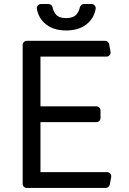

<svg xmlns="http://www.w3.org/2000/svg" viewBox="-20 -929 638 949"><path d="M92 -21V-706.7Q92 -715.2 98 -721.2Q104 -727.3 112.6 -727.3H498.9Q506.4 -727.3 512.3 -722.5Q518.1 -717.7 519.5 -710.2L526.3 -673.7Q526.6 -672.6 526.6 -670.1Q526.6 -661.6 520.6 -655.4Q514.6 -649.1 505.7 -649.1H180V-403.4H456.3Q464.8 -403.4 470.9 -397.4Q476.9 -391.3 476.9 -382.8V-346.2Q476.9 -337.4 470.9 -331.3Q464.8 -325.3 456.3 -325.3H180V-78.1H509.2Q517.8 -78.1 523.8 -72.1Q529.8 -66.1 529.8 -57.5Q529.8 -55 529.5 -53.6L522.7 -17Q521.3 -9.6 515.6 -4.8Q509.9 0 502.5 0H112.6Q104 0 98 -6Q92 -12.1 92 -21ZM374.6 -892.4Q371.4 -875 360.1 -860.4Q344.1 -839.5 306.8 -839.5Q269.5 -839.5 253.9 -860.4Q244 -874.6 240.1 -892Q238.6 -899.5 233 -904.3Q227.3 -909.1 219.8 -909.1H182.9Q173.3 -909.1 167.1 -901.8Q160.9 -894.5 162.3 -885.3Q169.4 -843.4 199.9 -815Q239.7 -778.4 306.8 -778.4Q375 -778.4 414.8 -815Q446 -844.1 452.8 -885.3Q454.2 -894.5 448 -901.8Q441.8 -909.1 432.2 -909.1H395.2Q387.8 -909.1 382.1 -904.3Q376.4 -899.5 374.6 -892.4Z"/></svg>

Font: DeltaSans
Style: Regular
Weight: 400
Designer: Rasmus Andersson
Foundry: rsms
Version: Version 3.012